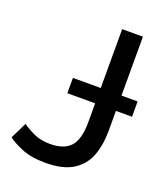

<svg xmlns="http://www.w3.org/2000/svg" viewBox="-131 -787 784 895"><g transform="rotate(20 261.0 -339.0)"><path d="M197 15Q126 15 78.5 -5Q31 -25 9 -43L49 -124Q72 -107 106.5 -91Q141 -75 188 -75Q257 -75 289 -111Q321 -147 321 -232V-325H183V-401H321V-693H424V-401H504V-325H424V-224Q424 -157 404 -103Q384 -49 334.5 -17Q285 15 197 15Z"/></g></svg>

Font: Ubuntu Sans Medium
Style: Regular
Weight: 500
Designer: Dalton Maag Ltd
Foundry: Dalton Maag Ltd
Version: Version 1.006; ttfautohint (v1.8.4.7-5d5b)